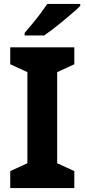

<svg xmlns="http://www.w3.org/2000/svg" viewBox="-20 -954 429 974"><path d="M32 -628V-714H357V-628L270 -588V-126L357 -86V0H32V-86L119 -126V-588ZM387 -934V-924Q373 -910 350 -890Q327 -870 300.5 -848Q274 -826 248.5 -806.5Q223 -787 204 -774H105V-787Q121 -806 142.5 -831.5Q164 -857 184.5 -884.5Q205 -912 220 -934Z"/></svg>

Font: BC Sans
Style: Bold
Weight: 700
Designer: Monotype Design Team
Province of B.C.
Foundry: Monotype Imaging Inc.
Version: Version 2.000;GOOG;noto-source:20170915:90ef993387c0